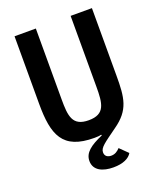

<svg xmlns="http://www.w3.org/2000/svg" viewBox="-163 -799 926 1110"><g transform="rotate(-20 300.0 -244.0)"><path d="M62 -698V-283C62 -90 100 12 296 12C313 12 327 11 338 8L340 13C264 46 222 77 222 128C222 187 277 210 341 210C401 210 439 191 455 163L406 115C391 131 375 142 352 142C332 142 313 133 313 108C313 78 344 59 425 0C531 -74 538 -148 538 -283V-698H407V-263C407 -160 401 -95 300 -95C199 -95 193 -160 193 -263V-698Z"/></g></svg>

Font: IBM Mono SemiBold
Style: Regular
Weight: 600
Monospace: yes
Designer: Mike Abbink, Paul van der Laan, Pieter van Rosmalen
Foundry: Bold Monday
Version: Version 2.3